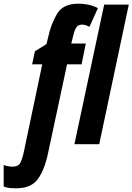

<svg xmlns="http://www.w3.org/2000/svg" viewBox="-135 -785 721 1045"><path d="M405 0 566 -760H432L270 0ZM126 51 230 -435H309L332 -548H253L263 -589Q269 -616 279 -633.5Q289 -651 311 -651Q330 -651 352 -639L398 -741Q372 -754 345.5 -759.5Q319 -765 292 -765Q206 -765 173.5 -706.5Q141 -648 128 -586L118 -545L55 -506L40 -435H95L-5 40Q-12 75 -23 98.5Q-34 122 -67 122Q-77 122 -91.5 119.5Q-106 117 -115 113V230Q-98 237 -81.5 238.5Q-65 240 -48 240Q35 240 71.5 189Q108 138 126 51Z"/></svg>

Font: Noto Sans UI Condensed ExtraBold
Style: Italic
Weight: 800
Width: 3
Designer: Monotype Design Team
Foundry: Monotype Imaging Inc.
Version: 1.001